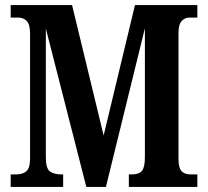

<svg xmlns="http://www.w3.org/2000/svg" viewBox="-20 -734 817 754"><path d="M22 0V-49H43Q69 -49 83.5 -61.5Q98 -74 98 -111V-602Q98 -639 84.5 -652Q71 -665 52 -665H22V-714H263L387 -202L510 -714H755V-665H723Q707 -665 694 -652Q681 -639 681 -604V-110Q681 -75 693 -62Q705 -49 729 -49H755V0H486V-49H497Q526 -49 537.5 -63Q549 -77 549 -117V-623L396 0H319L160 -622V-116Q160 -72 176.5 -60.5Q193 -49 221 -49H228V0Z"/></svg>

Font: Noto Serif Armenian ExtraCondensed
Style: Bold
Weight: 700
Width: 2
Designer: Monotype Design Team
Foundry: Monotype Imaging Inc.
Version: Version 2.008; ttfautohint (v1.8.4.7-5d5b)